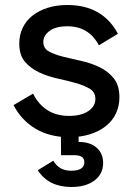

<svg xmlns="http://www.w3.org/2000/svg" viewBox="-20 -534 536 767"><path d="M257 14Q179 14 122.5 -19.5Q66 -53 34 -114L112 -160Q157 -71 256 -71Q304 -71 332.5 -90Q361 -109 361 -139Q361 -166 338.5 -179.5Q316 -193 282 -202.5Q248 -212 209 -220.5Q170 -229 136 -245Q102 -261 79.5 -287.5Q57 -314 57 -360Q57 -394 70.5 -422.5Q84 -451 109 -471Q134 -491 169.5 -502.5Q205 -514 249 -514Q390 -514 451 -399L375 -353Q335 -429 249 -429Q203 -429 178 -410.5Q153 -392 153 -366Q153 -341 175.5 -328.5Q198 -316 232 -307.5Q266 -299 305 -290.5Q344 -282 378 -265.5Q412 -249 434.5 -221Q457 -193 457 -146Q457 -110 443 -80.5Q429 -51 402.5 -30Q376 -9 339 2.5Q302 14 257 14ZM265 213Q174 213 131 146L193 108Q216 148 264 148Q317 148 317 114Q317 86 278 86H224L223 -9H294V33Q340 33 366 56Q392 79 392 117Q392 161 357.5 187Q323 213 265 213Z"/></svg>

Font: NT Somic Medium
Style: Regular
Weight: 500
Designer: Ravid Balaliev — lead type designer, mastering
Michael Voronin — secret advisor, marketing
Ivan Kovalenko — best boy
Foundry: NT Type
Version: Version 0.7